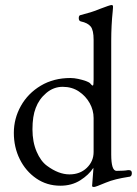

<svg xmlns="http://www.w3.org/2000/svg" viewBox="-20 -724 546 763"><path d="M400 2Q360 19 354 19Q346 19 346 15L351 -51V-57Q333 -29 299 -7.5Q265 14 220 14Q166 14 124 -15Q82 -44 58.5 -91.5Q35 -139 35 -196Q35 -253 63 -303Q91 -353 142 -383.5Q193 -414 260 -414Q274 -414 290.5 -410.5Q307 -407 321 -402Q335 -397 339 -392Q345 -384 349 -384Q352 -384 352 -408V-566Q352 -604 340.5 -618.5Q329 -633 301 -639Q293 -641 293 -652Q293 -663 300 -664Q320 -669 339.5 -675Q359 -681 378 -689Q417 -704 423 -704Q428 -704 429 -700Q429 -698 429 -693Q429 -688 428 -680Q422 -623 422 -562V-110Q422 -45 443 -45Q474 -45 489 -48H492Q504 -48 504 -36Q504 -21 490 -21Q464 -17 441.5 -11.5Q419 -6 400 2ZM167 -65Q213 -31 256 -31Q298 -31 325 -57Q352 -83 352 -120V-255Q352 -286 336.5 -314Q321 -342 293.5 -360.5Q266 -379 229 -379Q193 -379 164 -354.5Q135 -330 122 -295Q109 -262 109 -210Q109 -160 125.5 -121.5Q142 -83 167 -65Z"/></svg>

Font: Benne
Style: Regular
Weight: 400
Designer: John-Daniel Harrington
Version: Version 1.001